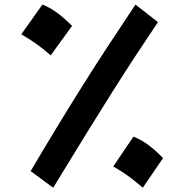

<svg xmlns="http://www.w3.org/2000/svg" viewBox="-20 -831 826 860"><path d="M117.2 -64.5Q181.2 -172.9 238.5 -267.1Q295.9 -361.3 351.3 -449.5Q406.7 -537.6 464.6 -626Q522.5 -714.4 586.9 -810.5L687.5 -731.9Q637.2 -657.2 588.4 -582.8Q539.6 -508.3 485.8 -423.3Q432.1 -338.4 366.9 -232.9Q301.8 -127.4 218.3 9.8ZM169.9 -810.5Q231.4 -787.6 302.7 -714.8L207 -583Q175.3 -611.3 142.6 -634.5Q109.9 -657.7 75.2 -677.2ZM577.6 -218.8Q609.4 -207 641.6 -183.8Q673.8 -160.6 710.4 -123L619.6 9.8Q553.2 -48.8 487.3 -85.4Z"/></svg>

Font: Pinar DS4-Bold
Style: Regular
Weight: 700
Designer: Amin Abedi
Version: Version 2.000